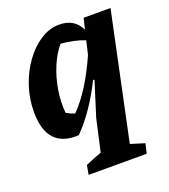

<svg xmlns="http://www.w3.org/2000/svg" viewBox="-128 -590 768 873"><g transform="rotate(-20 256.0 -154.0)"><path d="M171 5Q95 10 55 -31.5Q15 -73 15 -163Q15 -227 35 -287Q55 -347 89.5 -394.5Q124 -442 167.5 -470Q211 -498 258 -498Q332 -498 361 -436L374 -489H504L375 122L443 143L432 190H151L159 145Q182 135 201 127.5Q220 120 237 114L272 -42L324 -207L318 -209Q287 -147 251 -93.5Q215 -40 171 5ZM149 -111Q170 -99 189 -93Q269 -174 335 -324L350 -389Q299 -409 235 -414Q205 -379 184 -329Q163 -279 153.5 -223Q144 -167 149 -111Z"/></g></svg>

Font: Piazzolla
Style: Bold Italic
Weight: 700
Italic angle: -11.3°
Designer: Juan Pablo del Peral
Foundry: Huerta Tipografica
Version: Version 1.330